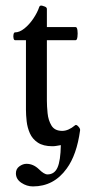

<svg xmlns="http://www.w3.org/2000/svg" viewBox="-20 -511 318 688"><path d="M98 157Q76 157 56.5 144Q37 131 37 110Q37 94 49.5 85Q62 76 75 76Q99 76 119 95Q138 114 150 114Q175 114 186 89.5Q197 65 198 9Q191 10 183.5 11.5Q176 13 168 13Q135 13 115.5 0Q96 -13 87 -33.5Q78 -54 75.5 -76.5Q73 -99 73 -118V-367H34Q30 -367 28.5 -374Q27 -381 28.5 -388Q30 -395 34 -395Q50 -395 67.5 -409Q85 -423 99.5 -444.5Q114 -466 121 -487Q124 -494 136 -489Q148 -486 148 -479V-414H251Q256 -414 257.5 -402.5Q259 -391 257.5 -379Q256 -367 251 -367H148V-150Q148 -131 150.5 -105.5Q153 -80 164.5 -61Q176 -42 203 -42Q225 -42 249 -62Q253 -66 260.5 -58Q268 -50 267 -44Q255 44 219 93Q173 157 98 157Z"/></svg>

Font: Junicode Two Beta Condensed
Style: Regular
Weight: 400
Width: 3
Designer: Peter S. Baker
Foundry: Briery Creek Software
Version: Version 1.053; ttfautohint (v1.8.4)